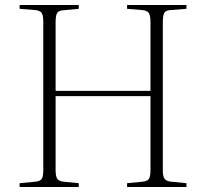

<svg xmlns="http://www.w3.org/2000/svg" viewBox="-20 -743 818 763"><path d="M58 0V-15L121 -21Q140 -23 146 -32.5Q152 -42 152 -68V-655Q152 -681 146 -691Q140 -701 120 -703L58 -708V-723H293V-708L230 -702Q214 -701 207.5 -692Q201 -683 201 -653V-382H578V-655Q578 -681 571.5 -691Q565 -701 545 -703L485 -708V-723H721V-708L658 -703Q639 -702 633 -692Q627 -682 627 -653V-66Q627 -42 634 -32.5Q641 -23 660 -21L721 -15V0H485V-15L547 -21Q566 -23 572 -32.5Q578 -42 578 -68V-361H201V-66Q201 -44 207 -33.5Q213 -23 232 -21L293 -15V0Z"/></svg>

Font: Literata 60pt ExtraLight
Style: Regular
Weight: 250
Designer: Latin by Veronika Burian and Jose Scaglione. Greek by Irene Vlachou. Cyrillic by Vera Evstafieva.
Foundry: TypeTogether
Version: Version 3.103;gftools[0.9.29]